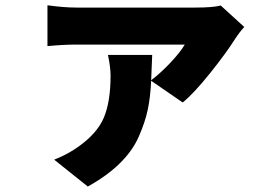

<svg xmlns="http://www.w3.org/2000/svg" viewBox="-20 -597 1040 725"><path d="M813.5 -576.2 902.3 -495.1Q882.8 -473.6 867.2 -449.2Q834 -396.5 772.9 -320.3Q711.9 -244.1 669.9 -210L550.8 -292Q547.9 -230.5 538.1 -183.6Q528.3 -136.7 504.4 -82Q480.5 -27.3 432.1 20Q383.8 67.4 311.5 107.4L184.6 5.9Q236.3 -14.6 274.4 -42Q346.7 -92.8 372.1 -152.8Q397.5 -212.9 397.5 -311.5Q397.5 -342.8 387.7 -389.6H554.7Q552.7 -327.1 550.8 -293.9Q587.9 -322.3 624.5 -361.3Q661.1 -400.4 677.7 -428.7H269.5Q220.7 -428.7 159.2 -422.9V-577.1Q220.7 -568.4 269.5 -568.4H715.8Q785.2 -568.4 813.5 -576.2Z"/></svg>

Font: Gen Shin Gothic Heavy
Style: Bold
Weight: 900
Designer: [Source Han Sans]
Ryoko NISHIZUKA  (kana & ideographs); Paul D. Hunt (Latin, Greek & Cyrillic); Wenlong ZHANG  (bopomofo
Version: Version 1.002.20150607